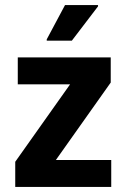

<svg xmlns="http://www.w3.org/2000/svg" viewBox="-20 -736 498 756"><path d="M40 0V-99L256 -404H50V-510H416V-411L200 -106H418V0ZM164 -576V-581L236 -716H366V-711L263 -576Z"/></svg>

Font: Saira Semi Condensed SemiBold
Style: Regular
Weight: 600
Width: 4
Designer: Hector Gatti with collaboration of the Omnibus-Type team
Foundry: Omnibus-Type
Version: Version 1.001; ttfautohint (v1.8)